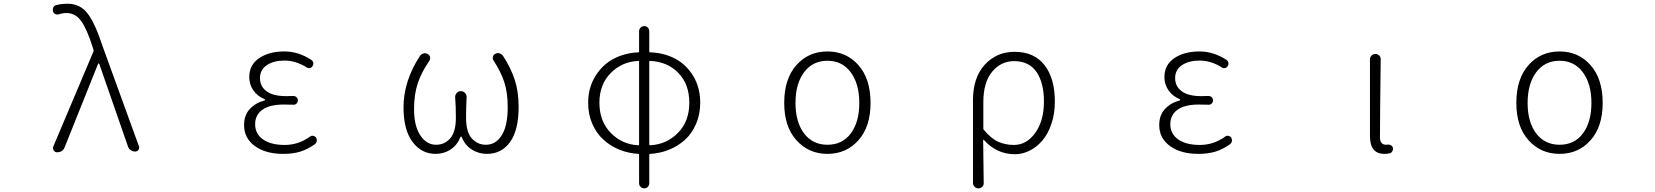

<svg xmlns="http://www.w3.org/2000/svg" viewBox="-20 -828 9040 1049"><path d="M332 -20.5Q326.2 -7.8 314.5 -1Q305.7 3.9 294.9 3.9Q292 3.9 290 3.9Q278.3 2.9 272.5 -7.8Q269.5 -13.7 269.5 -18.6Q269.5 -23.4 271.5 -28.3L490.2 -545.9Q492.2 -549.8 491.2 -554.7L484.4 -576.2Q454.1 -670.9 422.9 -713.9Q391.6 -756.8 342.8 -756.8Q322.3 -756.8 302.7 -750Q292 -747.1 282.7 -751Q273.4 -754.9 269.5 -764.6Q268.6 -769.5 268.6 -774.4Q268.6 -780.3 270.5 -786.1Q275.4 -796.9 286.1 -799.8Q314.5 -807.6 349.6 -807.6Q418.9 -807.6 460 -752.4Q501 -697.3 541 -574.2L739.3 -28.3Q740.2 -24.4 740.2 -21.5Q740.2 -14.6 736.3 -8.8Q729.5 0 718.8 0Q705.1 0 693.8 -7.8Q682.6 -15.6 678.7 -29.3L522.5 -478.5Q521.5 -481.4 519 -481.4Q516.6 -481.4 515.6 -478.5Z M1527.3 12.7Q1430.7 12.7 1372.1 -30.3Q1313.5 -73.2 1313.5 -144.5Q1313.5 -199.2 1345.2 -232.9Q1377 -266.6 1425.8 -279.3Q1427.7 -280.3 1427.7 -282.7Q1427.7 -285.2 1425.8 -286.1Q1385.7 -302.7 1363.8 -335Q1341.8 -367.2 1341.8 -407.2Q1341.8 -473.6 1396 -510.3Q1450.2 -546.9 1533.2 -546.9Q1610.4 -546.9 1680.7 -501Q1689.5 -495.1 1691.4 -485.4Q1693.4 -475.6 1687.5 -466.8Q1682.6 -458 1672.9 -456.1Q1663.1 -454.1 1655.3 -460Q1595.7 -497.1 1534.2 -497.1Q1475.6 -497.1 1438 -472.2Q1400.4 -447.3 1400.4 -401.4Q1400.4 -356.4 1436 -329.6Q1471.7 -302.7 1544.9 -302.7Q1568.4 -302.7 1582 -303.7Q1592.8 -303.7 1600.1 -296.9Q1607.4 -290 1607.4 -279.8Q1607.4 -269.5 1600.1 -262.2Q1592.8 -254.9 1582 -255.9Q1553.7 -256.8 1529.3 -256.8Q1453.1 -256.8 1413.6 -228.5Q1374 -200.2 1374 -149.4Q1374 -96.7 1417 -66.4Q1460 -36.1 1535.2 -36.1Q1610.4 -36.1 1672.9 -81.1Q1680.7 -87.9 1690.9 -85.9Q1701.2 -84 1707 -76.2Q1710.9 -69.3 1710.9 -61.5Q1710.9 -47.9 1700.2 -40Q1660.2 -11.7 1620.1 0.5Q1580.1 12.7 1527.3 12.7Z M2359.4 12.7Q2283.2 12.7 2233.9 -52.7Q2184.6 -118.2 2184.6 -242.2Q2184.6 -384.8 2274.4 -522.5Q2281.2 -533.2 2293.9 -536.1Q2297.9 -537.1 2301.8 -537.1Q2309.6 -537.1 2316.4 -533.2Q2327.1 -527.3 2329.6 -516.1Q2332 -504.9 2325.2 -495.1Q2282.2 -432.6 2262.2 -372.1Q2242.2 -311.5 2242.2 -232.4Q2242.2 -139.6 2276.4 -88.4Q2310.5 -37.1 2362.3 -37.1Q2409.2 -37.1 2439.9 -72.3Q2470.7 -107.4 2470.7 -185.5Q2470.7 -247.1 2466.8 -295.9Q2465.8 -309.6 2475.1 -319.8Q2484.4 -330.1 2498 -330.1Q2511.7 -330.1 2521 -319.8Q2530.3 -309.6 2529.3 -295.9Q2526.4 -246.1 2526.4 -185.5Q2526.4 -106.4 2557.6 -71.8Q2588.9 -37.1 2634.8 -37.1Q2688.5 -37.1 2721.2 -88.9Q2753.9 -140.6 2753.9 -242.2Q2753.9 -321.3 2735.8 -377.4Q2717.8 -433.6 2676.8 -497.1Q2669.9 -506.8 2672.9 -518.1Q2675.8 -529.3 2686.5 -534.2Q2693.4 -538.1 2701.2 -538.1Q2705.1 -538.1 2709 -536.1Q2721.7 -533.2 2728.5 -522.5Q2770.5 -458 2792 -393.1Q2813.5 -328.1 2813.5 -244.1Q2813.5 -116.2 2766.6 -51.8Q2719.7 12.7 2640.6 12.7Q2595.7 12.7 2558.1 -10.7Q2520.5 -34.2 2502 -80.1Q2501 -82 2499 -82Q2497.1 -82 2496.1 -80.1Q2477.5 -34.2 2441.4 -10.7Q2405.3 12.7 2359.4 12.7Z M3532.2 -495.1Q3527.3 -495.1 3527.3 -491.2V-38.1Q3527.3 -34.2 3532.2 -34.2Q3622.1 -39.1 3684.1 -102.1Q3746.1 -165 3746.1 -266.6Q3746.1 -368.2 3686 -429.7Q3626 -491.2 3532.2 -495.1ZM3466.8 -34.2Q3471.7 -34.2 3471.7 -38.1V-491.2Q3471.7 -495.1 3466.8 -495.1Q3377.9 -491.2 3316.4 -428.7Q3254.9 -366.2 3254.9 -266.6Q3254.9 -166 3316.4 -102.5Q3377.9 -39.1 3466.8 -34.2ZM3527.3 -657.2V-546.9Q3527.3 -542 3532.2 -542Q3606.4 -540 3668 -507.8Q3729.5 -475.6 3767.6 -412.6Q3805.7 -349.6 3805.7 -266.6Q3805.7 -203.1 3782.7 -150.4Q3759.8 -97.7 3721.7 -63.5Q3683.6 -29.3 3634.8 -9.8Q3585.9 9.8 3532.2 12.7Q3527.3 12.7 3527.3 17.6V172.9Q3527.3 184.6 3519.5 192.9Q3511.7 201.2 3500 201.2Q3488.3 201.2 3480 192.9Q3471.7 184.6 3471.7 172.9V17.6Q3471.7 12.7 3467.8 12.7Q3414.1 9.8 3365.2 -9.8Q3316.4 -29.3 3277.8 -64Q3239.3 -98.6 3216.3 -150.9Q3193.4 -203.1 3193.4 -266.6Q3193.4 -348.6 3232.9 -412.1Q3272.5 -475.6 3333.5 -507.3Q3394.5 -539.1 3467.8 -542Q3471.7 -542 3471.7 -546.9V-657.2Q3471.7 -668.9 3480 -677.2Q3488.3 -685.5 3500 -685.5Q3511.7 -685.5 3519.5 -677.2Q3527.3 -668.9 3527.3 -657.2Z M4501 12.7Q4398.4 12.7 4331.5 -61.5Q4264.6 -135.7 4264.6 -265.6Q4264.6 -397.5 4331.1 -472.2Q4397.5 -546.9 4501 -546.9Q4603.5 -546.9 4669.9 -472.2Q4736.3 -397.5 4736.3 -265.6Q4736.3 -135.7 4669.9 -61.5Q4603.5 12.7 4501 12.7ZM4501 -37.1Q4582 -37.1 4628.4 -99.1Q4674.8 -161.1 4674.8 -265.6Q4674.8 -370.1 4627.9 -433.1Q4581.1 -496.1 4501 -496.1Q4419.9 -496.1 4373 -433.1Q4326.2 -370.1 4326.2 -265.6Q4326.2 -161.1 4373 -99.1Q4419.9 -37.1 4501 -37.1Z M5295.9 170.9V-279.3Q5295.9 -405.3 5360.8 -475.1Q5425.8 -544.9 5522.5 -544.9Q5629.9 -544.9 5686.5 -472.7Q5743.2 -400.4 5743.2 -273.4Q5743.2 -207 5724.6 -151.9Q5706.1 -96.7 5675.3 -60.5Q5644.5 -24.4 5605.5 -4.9Q5566.4 14.6 5524.4 14.6Q5424.8 14.6 5354.5 -64.5Q5353.5 -65.4 5352.5 -64.9Q5351.6 -64.5 5351.6 -63.5Q5353.5 62.5 5354.5 170.9Q5355.5 183.6 5346.7 192.4Q5337.9 201.2 5325.7 201.2Q5313.5 201.2 5304.7 192.4Q5295.9 183.6 5295.9 170.9ZM5519.5 -36.1Q5588.9 -36.1 5636.2 -102.1Q5683.6 -168 5683.6 -273.4Q5683.6 -375 5643.1 -434.6Q5602.5 -494.1 5520.5 -494.1Q5449.2 -494.1 5400.9 -436.5Q5352.5 -378.9 5352.5 -269.5V-126Q5352.5 -121.1 5355.5 -118.2Q5395.5 -70.3 5434.6 -53.2Q5473.6 -36.1 5519.5 -36.1Z M6527.3 12.7Q6430.7 12.7 6372.1 -30.3Q6313.5 -73.2 6313.5 -144.5Q6313.5 -199.2 6345.2 -232.9Q6377 -266.6 6425.8 -279.3Q6427.7 -280.3 6427.7 -282.7Q6427.7 -285.2 6425.8 -286.1Q6385.7 -302.7 6363.8 -335Q6341.8 -367.2 6341.8 -407.2Q6341.8 -473.6 6396 -510.3Q6450.2 -546.9 6533.2 -546.9Q6610.4 -546.9 6680.7 -501Q6689.5 -495.1 6691.4 -485.4Q6693.4 -475.6 6687.5 -466.8Q6682.6 -458 6672.9 -456.1Q6663.1 -454.1 6655.3 -460Q6595.7 -497.1 6534.2 -497.1Q6475.6 -497.1 6438 -472.2Q6400.4 -447.3 6400.4 -401.4Q6400.4 -356.4 6436 -329.6Q6471.7 -302.7 6544.9 -302.7Q6568.4 -302.7 6582 -303.7Q6592.8 -303.7 6600.1 -296.9Q6607.4 -290 6607.4 -279.8Q6607.4 -269.5 6600.1 -262.2Q6592.8 -254.9 6582 -255.9Q6553.7 -256.8 6529.3 -256.8Q6453.1 -256.8 6413.6 -228.5Q6374 -200.2 6374 -149.4Q6374 -96.7 6417 -66.4Q6460 -36.1 6535.2 -36.1Q6610.4 -36.1 6672.9 -81.1Q6680.7 -87.9 6690.9 -85.9Q6701.2 -84 6707 -76.2Q6710.9 -69.3 6710.9 -61.5Q6710.9 -47.9 6700.2 -40Q6660.2 -11.7 6620.1 0.5Q6580.1 12.7 6527.3 12.7Z M7543 12.7Q7464.8 12.7 7464.8 -85V-503.9Q7464.8 -515.6 7473.6 -524.4Q7482.4 -533.2 7494.6 -533.2Q7506.8 -533.2 7515.6 -524.4Q7524.4 -515.6 7523.4 -503.9Q7519.5 -168 7519.5 -78.1Q7519.5 -37.1 7553.7 -37.1Q7557.6 -37.1 7562.5 -38.1Q7572.3 -39.1 7580.1 -34.2Q7587.9 -29.3 7589.8 -21.5Q7590.8 -17.6 7590.8 -14.6Q7590.8 -7.8 7586.9 -2Q7582 7.8 7572.3 9.8Q7558.6 12.7 7543 12.7Z M8501 12.7Q8398.4 12.7 8331.5 -61.5Q8264.6 -135.7 8264.6 -265.6Q8264.6 -397.5 8331.1 -472.2Q8397.5 -546.9 8501 -546.9Q8603.5 -546.9 8669.9 -472.2Q8736.3 -397.5 8736.3 -265.6Q8736.3 -135.7 8669.9 -61.5Q8603.5 12.7 8501 12.7ZM8501 -37.1Q8582 -37.1 8628.4 -99.1Q8674.8 -161.1 8674.8 -265.6Q8674.8 -370.1 8627.9 -433.1Q8581.1 -496.1 8501 -496.1Q8419.9 -496.1 8373 -433.1Q8326.2 -370.1 8326.2 -265.6Q8326.2 -161.1 8373 -99.1Q8419.9 -37.1 8501 -37.1Z"/></svg>

Font: Gen Jyuu Gothic L Monospace Light
Style: Regular
Weight: 300
Designer: [Source Han Sans]
Ryoko NISHIZUKA  (kana & ideographs); Paul D. Hunt (Latin, Greek & Cyrillic); Wenlong ZHANG  (bopomofo
Version: Version 1.002.20150607